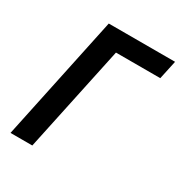

<svg xmlns="http://www.w3.org/2000/svg" viewBox="-168 -833 897 953"><g transform="rotate(30 280.0 -357.0)"><path d="M29 0H154L283 -607H537L560 -714H180Z"/></g></svg>

Font: Noto Sans SemiBold
Style: Italic
Weight: 600
Italic angle: -12°
Designer: Monotype Design Team
Foundry: Monotype Imaging Inc.
Version: Version 2.013